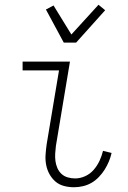

<svg xmlns="http://www.w3.org/2000/svg" viewBox="-20 -779 540 807"><path d="M291 8Q269 8 248.5 2.5Q228 -3 213 -16Q198 -29 188 -47Q178 -65 174 -86Q170 -107 171.5 -128.5Q173 -150 176 -172L228 -483H75V-520H274L215 -166Q213 -150 212 -134Q211 -118 213 -102.5Q215 -87 221 -73Q227 -59 238 -48.5Q249 -38 264.5 -33.5Q280 -29 296 -29Q317 -29 338 -38.5Q359 -48 374 -65.5Q389 -83 398.5 -103.5Q408 -124 413 -145L449 -136Q445 -118 437.5 -100Q430 -82 419.5 -65.5Q409 -49 395 -34.5Q381 -20 364.5 -10.5Q348 -1 329 3.5Q310 8 291 8ZM248 -600 173 -739 205 -756 280 -634 394 -759 422 -736 300 -600Z"/></svg>

Font: Iosevka Extralight
Style: Italic
Weight: 200
Italic angle: -9°
Monospace: yes
Designer: Belleve Invis
Foundry: Belleve Invis
Version: Version 32.5.0; ttfautohint (v1.8.4)